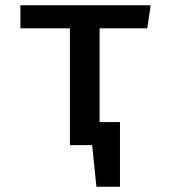

<svg xmlns="http://www.w3.org/2000/svg" viewBox="-20 -548 640 725"><path d="M356 -441V-87H433V157H344L328 0H244V-441H57V-528H549L536 -441Z"/></svg>

Font: Fira Mono Medium
Style: Regular
Weight: 500
Designer: Carrois Corporate & Edenspiekermann AG
Foundry: Carrois Corporate GbR & Edenspiekermann AG
Version: Version 3.206